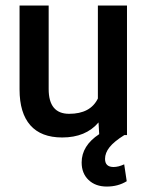

<svg xmlns="http://www.w3.org/2000/svg" viewBox="-20 -475 540 705"><path d="M446.3 21H436.5Q398.4 44.9 382.1 65.7Q365.7 86.4 365.7 108.4Q365.7 138.2 397 138.2Q415 138.2 436 128.4L445.3 190.4Q413.6 210 372.1 210Q330.6 210 305.2 185.8Q279.8 161.6 279.8 121.6Q279.8 60.1 344.2 17.6L341.8 -25.4Q294.9 29.8 208.5 29.8Q130.9 29.8 91.3 -15.1Q51.8 -60.1 51.8 -146.5V-454.6H158.7V-147.9Q158.7 -57.1 233.9 -57.1Q312 -57.1 339.4 -113.3V-454.6H446.3Z"/></svg>

Font: Yantramanav Medium
Style: Regular
Weight: 500
Version: Version 1.001;PS 1.0;hotconv 1.0.72;makeotf.lib2.5.5900; ttf